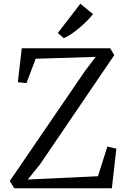

<svg xmlns="http://www.w3.org/2000/svg" viewBox="-20 -1003 682 1023"><path d="M55.5 0 32 -38.5 433 -625 490 -700 170 -690 121 -560 75 -565 96 -746H567L589 -709.5L193 -127L128 -46.5L502 -64L552 -222L600 -211L576 0ZM319.5 -800 288 -827 408 -983 475.5 -928Q463 -911.5 444 -892.2Q425 -873 403 -854.5Q381 -836 359.5 -821.5Q338 -807 320.5 -800Z"/></svg>

Font: Merriweather 20pt Light
Style: Regular
Weight: 300
Version: Version 2.100